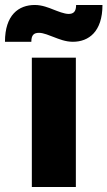

<svg xmlns="http://www.w3.org/2000/svg" viewBox="-84 -752 432 772"><path d="M44 0H221V-520H44ZM-64 -584H42C42 -611 52 -620 73 -620C91 -620 116 -609 132 -603C153 -595 179 -584 209 -584C273 -584 328 -625 328 -732H222C222 -706 212 -696 192 -696C174 -696 148 -707 132 -713C112 -721 85 -732 56 -732C-9 -732 -64 -692 -64 -584Z"/></svg>

Font: Aspekta 850
Style: Regular
Weight: 850
Designer: Ivo Dolenc
Version: Version 2.000